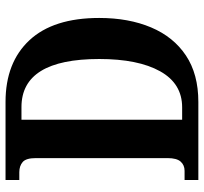

<svg xmlns="http://www.w3.org/2000/svg" viewBox="-42 -712 754 711"><g transform="rotate(-90 335.5 -357.0)"><path d="M24 0V-51H58Q79 -51 92 -65.5Q105 -80 105 -114V-602Q105 -638 90.5 -650.5Q76 -663 53 -663H24V-714H313Q459 -714 541.5 -625.5Q624 -537 624 -367Q624 -258 589 -175Q554 -92 485 -46Q416 0 313 0ZM293 -60Q381 -60 426.5 -141.5Q472 -223 472 -367Q472 -655 294 -655H247V-60Z"/></g></svg>

Font: Noto Serif Lao Condensed
Style: Bold
Weight: 700
Width: 3
Designer: Monotype Design Team
Foundry: Monotype Imaging Inc.
Version: Version 2.003; ttfautohint (v1.8.4.7-5d5b)